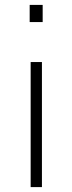

<svg xmlns="http://www.w3.org/2000/svg" viewBox="-20 -763 295 783"><path d="M101 -673V-743H154V-673ZM105 0V-510H151V0Z"/></svg>

Font: Saira SemiExpanded ExtraLight
Style: Regular
Weight: 250
Width: 6
Designer: Hector Gatti with collaboration of the Omnibus-Type team
Foundry: Omnibus-Type
Version: Version 1.101